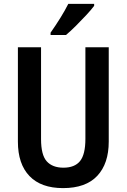

<svg xmlns="http://www.w3.org/2000/svg" viewBox="-20 -957 651 987"><path d="M539 -229Q539 -116 480 -53Q421 10 304 10Q191 10 131.5 -52Q72 -114 72 -229V-714H191V-242Q191 -160 220.5 -127.5Q250 -95 306 -95Q364 -95 391.5 -129Q419 -163 419 -243V-714H539ZM464 -927Q450 -908 424.5 -880.5Q399 -853 370.5 -824.5Q342 -796 319 -777H240V-789Q266 -826 290 -864.5Q314 -903 331 -937H464Z"/></svg>

Font: Noto Sans Sinhala Condensed SemiBold
Style: Regular
Weight: 600
Width: 3
Designer: Jelle Bosma - Monotype Design Team
Foundry: Monotype Imaging Inc.
Version: Version 2.006; ttfautohint (v1.8.4.7-5d5b)